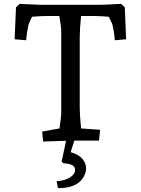

<svg xmlns="http://www.w3.org/2000/svg" viewBox="-20 -730 731 997"><path d="M199 -47 289 -63Q298 -126 298 -140V-566Q298 -591 288 -647H226Q196 -647 146 -643L129 -605Q125 -589 121 -564.5Q117 -540 116 -521L56 -526L63 -692L82 -710Q177 -705 196 -705H495Q517 -705 609 -710L628 -692L635 -526L576 -521Q575 -540 571 -564.5Q567 -589 563 -605L545 -643Q497 -647 465 -647H401Q394 -577 394 -536V-170Q394 -135 401 -63L500 -56L494 0H366L347 60Q388 72 407.5 94.5Q427 117 427 145Q427 164 416.5 184.5Q406 205 386 220Q349 247 281 247L274 211Q314 209 342 192Q370 175 370 152Q370 136 354.5 127.5Q339 119 310 118L300 110L323 1L204 5Z"/></svg>

Font: Andada Pro Medium
Style: Regular
Weight: 500
Designer: Carolina Giovagnoli
Foundry: Huerta Tipografica
Version: Version 3.005; ttfautohint (v1.8.4)